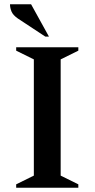

<svg xmlns="http://www.w3.org/2000/svg" viewBox="-20 -882 444 902"><path d="M56 0V-16L139 -57V-603L56 -644V-660H348V-644L265 -603V-57L348 -16V0ZM193 -710 64 -795Q41 -811 34 -828Q27 -845 27 -862H126L210 -710Z"/></svg>

Font: Spectral SC SemiBold
Style: Regular
Weight: 600
Designer: Jean-Baptiste Levee
Foundry: Production Type
Version: Version 2.001